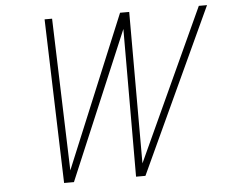

<svg xmlns="http://www.w3.org/2000/svg" viewBox="-51 -758 962 816"><g transform="rotate(-5 430.5 -350.0)"><path d="M529 -700H490L221 -51L200 -700H168L190 0H232L498 -630L497 0H537L861 -700H826L529 -54Z"/></g></svg>

Font: Advent Pro ExtraLight
Style: Italic
Weight: 250
Italic angle: -12°
Version: Version 3.000